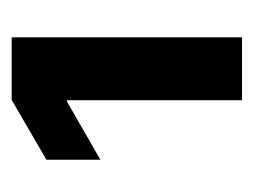

<svg xmlns="http://www.w3.org/2000/svg" viewBox="-74 -798 444 337"><g transform="rotate(-90 148.5 -630.0)"><path d="M251 -832V-427.7H140.6V-734.9H138.2L36.1 -676.3V-771L141.1 -832Z"/></g></svg>

Font: Inter 24pt
Style: Bold
Weight: 700
Designer: Rasmus Andersson
Foundry: rsms
Version: Version 4.001;git-66647c0bb